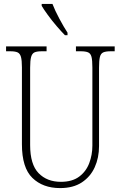

<svg xmlns="http://www.w3.org/2000/svg" viewBox="-20 -951 618 981"><path d="M287 10Q199 10 145.5 -42Q92 -94 92 -214V-607Q92 -643 87 -660.5Q82 -678 69.5 -683.5Q57 -689 33 -689H11V-714H218V-689H193Q169 -689 156.5 -683.5Q144 -678 139 -660Q134 -642 134 -605V-210Q134 -111 177 -66.5Q220 -22 291 -22Q349 -22 384.5 -48.5Q420 -75 436 -117.5Q452 -160 452 -207V-606Q452 -643 447.5 -660.5Q443 -678 430 -683.5Q417 -689 393 -689H368V-714H566V-689H545Q521 -689 508 -683.5Q495 -678 490.5 -660Q486 -642 486 -605V-205Q486 -145 464 -96.5Q442 -48 398 -19Q354 10 287 10ZM312 -771Q294 -789 269.5 -817.5Q245 -846 224 -875Q203 -904 193 -921V-931H248Q261 -897 283.5 -855Q306 -813 325 -784V-771Z"/></svg>

Font: Noto Serif Bengali Condensed ExtraLight
Style: Regular
Weight: 200
Width: 3
Designer: Juan Bruce, Universal Thirst, Indian Type Foundry and the Monotype Design Team.
Foundry: Monotype Imaging Inc.
Version: Version 2.003; ttfautohint (v1.8.4.7-5d5b)